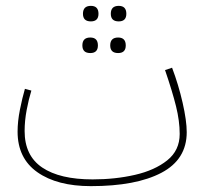

<svg xmlns="http://www.w3.org/2000/svg" viewBox="-20 -614 727 655"><path d="M316 -567Q316 -594 290 -594Q263 -594 263 -567Q263 -541 290 -541Q316 -541 316 -567ZM411 -567Q411 -594 385 -594Q358 -594 358 -567Q358 -541 385 -541Q411 -541 411 -567ZM314 -459Q314 -486 288 -486Q261 -486 261 -459Q261 -433 288 -433Q314 -433 314 -459ZM409 -459Q409 -486 383 -486Q356 -486 356 -459Q356 -433 383 -433Q409 -433 409 -459ZM290 21Q444 21 530.5 -24.5Q617 -70 617 -163Q617 -202 603 -263.5Q589 -325 567 -383L543 -375Q568 -302 580.5 -251.5Q593 -201 593 -157Q593 -101 550.5 -67Q508 -33 440.5 -17.5Q373 -2 296 -2Q184 -2 124 -42.5Q64 -83 64 -167Q64 -202 71 -239Q78 -276 87 -305L65 -311Q56 -280 48 -240Q40 -200 40 -165Q40 -74 107.5 -26.5Q175 21 290 21Z"/></svg>

Font: Noto Sans Arabic Condensed Thin
Style: Regular
Weight: 250
Width: 3
Designer: Nadine Chahine
Foundry: Monotype Imaging Inc.
Version: 1.001